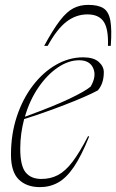

<svg xmlns="http://www.w3.org/2000/svg" viewBox="-20 -757 476 787"><path d="M345.5 -197.5Q313.5 -118 282.8 -72.8Q252 -27.5 218.2 -8.8Q184.5 10 143.5 10Q89 10 57 -21.2Q25 -52.5 25 -123Q25 -207 49 -279.5Q73 -352 114.8 -406.5Q156.5 -461 209.8 -491.5Q263 -522 321 -522Q363.5 -522 384.5 -503.5Q405.5 -485 405.5 -461Q405.5 -414.5 381 -386.5Q358 -374 322.2 -358.5Q286.5 -343 244.2 -326.8Q202 -310.5 159.2 -295.5Q116.5 -280.5 79 -269Q71.5 -240.5 67.2 -210Q63 -179.5 63 -147.5Q63 -77.5 85 -50.5Q107 -23.5 149.5 -23.5Q187 -23.5 217.2 -39.2Q247.5 -55 276.8 -93.2Q306 -131.5 341 -199ZM304.5 -510Q260.5 -510 216.8 -480.2Q173 -450.5 137.2 -398.2Q101.5 -346 82 -278.5Q200 -321.5 264.5 -352.2Q329 -383 351.5 -402Q376.5 -444.5 362.2 -477.2Q348 -510 304.5 -510ZM338.5 -698Q291.5 -698 252.2 -667.8Q213 -637.5 175.5 -569H161Q198 -637 226 -673.2Q254 -709.5 281 -723.2Q308 -737 341.5 -737Q382.5 -737 404 -723.2Q425.5 -709.5 432.2 -673.2Q439 -637 434 -569H422.5Q425 -638.5 405 -668.2Q385 -698 338.5 -698Z"/></svg>

Font: Newsreader Display ExtraLight
Style: Italic
Weight: 275
Italic angle: -17°
Designer: Hugues Gentile
Foundry: Production Type
Version: Version 1.002